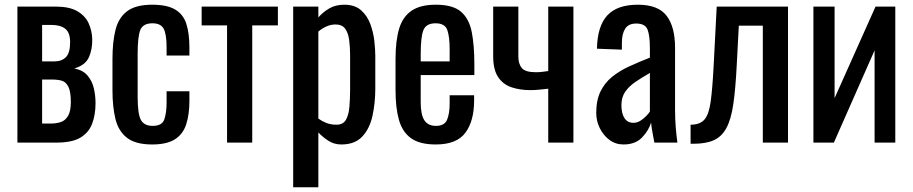

<svg xmlns="http://www.w3.org/2000/svg" viewBox="-20 -606 3880 816"><path d="M54 0V-578H216Q275 -578 308.5 -558.5Q342 -539 356.5 -507.5Q371 -476 372 -440Q373 -397 358 -363Q343 -329 296 -315Q332 -308 351.5 -285.5Q371 -263 378.5 -232Q386 -201 386 -168Q386 -118 371.5 -80Q357 -42 321.5 -21Q286 0 221 0ZM159 -345H211Q242 -345 260 -363Q278 -381 278 -427Q278 -468 257 -484Q236 -500 200 -500H159ZM159 -81H197Q220 -81 239 -87.5Q258 -94 269.5 -114Q281 -134 281 -172Q281 -217 270.5 -237.5Q260 -258 242.5 -263Q225 -268 202 -268H159Z M627 8Q556 8 519.5 -20.5Q483 -49 470.5 -101Q458 -153 458 -222V-355Q458 -428 471 -479.5Q484 -531 520.5 -558.5Q557 -586 627 -586Q690 -586 724.5 -565.5Q759 -545 772 -504.5Q785 -464 785 -404V-370H688V-405Q688 -461 675.5 -484Q663 -507 628 -507Q588 -507 576.5 -479Q565 -451 565 -377V-195Q565 -121 579 -96Q593 -71 629 -71Q669 -71 678.5 -99Q688 -127 688 -171V-218H785V-178Q785 -120 771.5 -78Q758 -36 723.5 -14Q689 8 627 8Z M945 0V-498H837V-578H1161V-498H1052V0Z M1226 190V-578H1333V-532Q1352 -554 1379 -570Q1406 -586 1443 -586Q1488 -586 1514.5 -562.5Q1541 -539 1554 -503.5Q1567 -468 1571 -431.5Q1575 -395 1575 -369V-229Q1575 -168 1563 -113.5Q1551 -59 1519.5 -25.5Q1488 8 1431 8Q1400 8 1376 -7.5Q1352 -23 1333 -43V190ZM1410 -76Q1438 -76 1450 -96.5Q1462 -117 1465 -152Q1468 -187 1468 -229V-369Q1468 -405 1464 -435.5Q1460 -466 1447 -484Q1434 -502 1406 -502Q1385 -502 1366 -493Q1347 -484 1333 -472V-102Q1348 -91 1367 -83.5Q1386 -76 1410 -76Z M1832 8Q1764 8 1727 -18.5Q1690 -45 1675.5 -96.5Q1661 -148 1661 -223V-355Q1661 -432 1676 -483Q1691 -534 1728.5 -560Q1766 -586 1832 -586Q1905 -586 1939.5 -556Q1974 -526 1985 -469.5Q1996 -413 1996 -334V-287H1768V-171Q1768 -119 1783.5 -95Q1799 -71 1833 -71Q1869 -71 1880 -97Q1891 -123 1891 -166V-201H1995V-179Q1995 -92 1958 -42Q1921 8 1832 8ZM1768 -345H1891V-397Q1891 -450 1881 -478.5Q1871 -507 1831 -507Q1792 -507 1780 -479Q1768 -451 1768 -376Z M2310 0V-229Q2291 -227 2272 -225Q2253 -223 2233 -223Q2190 -223 2154 -235Q2118 -247 2097 -278.5Q2076 -310 2076 -367V-578H2183V-366Q2183 -335 2197.5 -317Q2212 -299 2258 -299Q2270 -299 2283 -300.5Q2296 -302 2310 -304V-578H2417V0Z M2630 8Q2596 8 2570 -11.5Q2544 -31 2529 -61.5Q2514 -92 2514 -126Q2514 -180 2532 -217Q2550 -254 2581.5 -279.5Q2613 -305 2654.5 -324Q2696 -343 2742 -361V-402Q2742 -455 2732 -480.5Q2722 -506 2684 -506Q2651 -506 2637 -484Q2623 -462 2623 -424V-395L2517 -399Q2519 -495 2561 -540.5Q2603 -586 2691 -586Q2777 -586 2813 -539Q2849 -492 2849 -403V-139Q2849 -99 2852 -63.5Q2855 -28 2859 0H2761Q2758 -16 2753.5 -40.5Q2749 -65 2747 -85Q2737 -51 2708.5 -21.5Q2680 8 2630 8ZM2672 -84Q2688 -84 2702 -93Q2716 -102 2727 -113.5Q2738 -125 2742 -132V-296Q2709 -277 2681.5 -258.5Q2654 -240 2637.5 -216.5Q2621 -193 2621 -159Q2621 -124 2634 -104Q2647 -84 2672 -84Z M2915 5V-76Q2955 -76 2974 -98Q2993 -120 3000.5 -175Q3008 -230 3013 -327L3026 -578H3329V0H3222V-497H3120L3111 -327Q3106 -228 3096.5 -163Q3087 -98 3067 -61.5Q3047 -25 3013.5 -10Q2980 5 2927 5Z M3437 0V-578H3527V-189L3701 -578H3785V0H3697V-392L3524 0Z"/></svg>

Font: Oswald
Style: Regular
Weight: 400
Designer: Vernon Adams
Foundry: Vernon Adams
Version: Version 4.103; ttfautohint (v1.8.3)